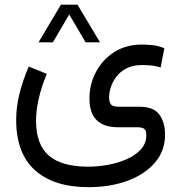

<svg xmlns="http://www.w3.org/2000/svg" viewBox="-20 -542 761 806"><path d="M235.8 -522.5H305.2L399.9 -364.3H339.4L270.5 -481.4L202.1 -364.3H141.6ZM176.3 -231.9Q131.3 -122.1 131.3 -35.2Q131.3 64.5 184.6 110.8Q237.8 157.2 348.6 157.7Q391.6 157.7 434.8 149.7Q478 141.6 514.2 125.2Q550.3 108.9 572.3 84Q594.2 59.1 594.2 25.4Q594.2 7.3 586.4 -0.2Q578.6 -7.8 555.7 -7.8H475.6Q355.5 -7.8 355.5 -128.4Q355.5 -187.5 382.3 -239Q409.2 -290.5 458.7 -322.8Q508.3 -355 577.1 -355Q591.3 -355 617.4 -352.8Q643.6 -350.6 669.9 -339.4L654.3 -258.8Q633.3 -265.6 612.3 -267.3Q591.3 -269 577.1 -269Q537.1 -269 510.3 -254.6Q483.4 -240.2 467.5 -218.8Q451.7 -197.3 444.8 -174.6Q438 -151.9 438 -134.8Q438 -113.3 446 -103.5Q454.1 -93.8 480.5 -93.8H568.4Q626.5 -93.3 649.7 -60.1Q672.9 -26.9 672.9 23.4Q672.9 90.8 630.6 140.4Q588.4 189.9 515.6 216.8Q442.9 243.7 351.1 243.7Q207 243.7 127.4 173.1Q47.9 102.5 47.9 -38.6Q47.9 -90.8 61 -145.8Q74.2 -200.7 100.6 -262.7Z"/></svg>

Font: Vazir FD-WOL-UI
Style: Regular-FD-WOL-UI
Weight: 400
Designer: Saber Rastikerdar
Foundry: Saber Rastikerdar
Version: Version 30.1.0